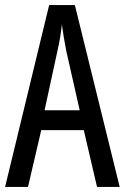

<svg xmlns="http://www.w3.org/2000/svg" viewBox="-20 -734 490 754"><path d="M361 0H450L274 -714H173L0 0H90L142 -223H309ZM240 -535 293 -301H155L206 -536C214 -571 220 -607 223 -638C227 -607 233 -572 240 -535Z"/></svg>

Font: Noto Sans Gujarati UI ExtraCondensed
Style: Regular
Weight: 400
Width: 2
Designer: Jelle Bosma - Monotype Design Team, Universal Thirst
Foundry: Monotype Imaging Inc.
Version: Version 2.106